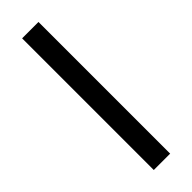

<svg xmlns="http://www.w3.org/2000/svg" viewBox="-243 -718 729 729"><g transform="rotate(-45 122.0 -353.5)"><path d="M166 0H78.1V-707H166Z"/></g></svg>

Font: Pretendard Std Variable
Style: Regular
Weight: 400
Designer: Base glyphs from Inter by Rasmus Andersson; Hangeul glyphs from Noto Sans CJK(Source Han Sans) by Jang Soo-young and Kan
Foundry: Kil Hyung-jin
Version: Version 1.309;Glyphs 3.2 (3225)